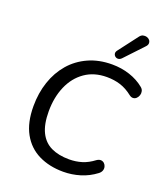

<svg xmlns="http://www.w3.org/2000/svg" viewBox="-169 -1059 1013 1180"><g transform="rotate(20 337.5 -469.0)"><path d="M385 9Q294 9 224 -25.5Q154 -60 115 -130.5Q76 -201 76 -308Q76 -394 101 -468Q126 -542 173.5 -597Q221 -652 289.5 -683Q358 -714 444 -714Q505 -714 559.5 -696Q614 -678 654 -645Q667 -635 670 -621.5Q673 -608 669 -595.5Q665 -583 656 -574Q647 -565 634.5 -564Q622 -563 609 -573Q570 -604 529 -617Q488 -630 440 -630Q357 -630 297.5 -588.5Q238 -547 206.5 -474.5Q175 -402 175 -310Q175 -226 200.5 -174Q226 -122 275 -98.5Q324 -75 393 -75Q437 -75 476 -87Q515 -99 553 -128Q568 -138 580.5 -137Q593 -136 602 -127.5Q611 -119 614 -106.5Q617 -94 612.5 -81.5Q608 -69 595 -59Q549 -24 495 -7.5Q441 9 385 9ZM487 -770Q477 -760 466 -759Q455 -758 446.5 -764.5Q438 -771 436 -781.5Q434 -792 442 -803L538 -929Q548 -943 561 -946Q574 -949 585.5 -945.5Q597 -942 604 -933.5Q611 -925 611 -913Q611 -901 599 -889Z"/></g></svg>

Font: Nunito ExtraLight Medium
Style: Italic
Weight: 500
Italic angle: -9°
Version: Version 3.602